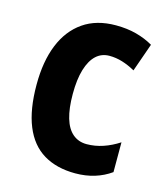

<svg xmlns="http://www.w3.org/2000/svg" viewBox="-90 -628 615 709"><g transform="rotate(15 217.0 -273.5)"><path d="M262 10Q191 10 141 -20Q91 -50 65.5 -112.5Q40 -175 40 -270Q40 -359 66 -423Q92 -487 142.5 -522Q193 -557 267 -557Q310 -557 345.5 -547.5Q381 -538 410 -521L372 -413Q347 -427 322.5 -434.5Q298 -442 273 -442Q243 -442 222 -422.5Q201 -403 189.5 -365Q178 -327 178 -271Q178 -216 189 -179Q200 -142 222 -123.5Q244 -105 275 -105Q307 -105 338 -115.5Q369 -126 398 -145V-31Q370 -11 336 -0.5Q302 10 262 10Z"/></g></svg>

Font: Noto Sans Khmer Condensed
Style: Bold
Weight: 700
Width: 3
Designer: Danh Hong and the Monotype Design Team
Foundry: Monotype Imaging Inc.
Version: Version 2.004